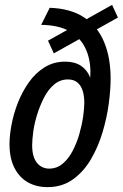

<svg xmlns="http://www.w3.org/2000/svg" viewBox="-20 -760 504 788"><path d="M175 8Q129 8 94 -12Q59 -32 39 -71.5Q19 -111 19 -169Q19 -204 27.5 -249Q36 -294 53.5 -338.5Q71 -383 98 -421.5Q125 -460 162.5 -483.5Q200 -507 247 -507Q286 -507 311.5 -490.5Q337 -474 349.5 -443.5Q362 -413 361 -372L334 -345L337 -358Q352 -416 351 -469.5Q350 -523 329 -565Q308 -607 264.5 -632Q221 -657 149 -658L184 -728Q271 -725 326 -688Q381 -651 407.5 -587Q434 -523 434 -437Q434 -393 426.5 -335.5Q419 -278 401 -217.5Q383 -157 353 -106Q323 -55 279 -23.5Q235 8 175 8ZM182 -68Q213 -68 237 -88Q261 -108 278 -140.5Q295 -173 305.5 -209.5Q316 -246 321 -280.5Q326 -315 326 -338Q326 -367 319 -388.5Q312 -410 297 -422Q282 -434 259 -434Q227 -434 202.5 -413.5Q178 -393 161 -360Q144 -327 132.5 -290Q121 -253 116.5 -219.5Q112 -186 112 -164Q112 -116 131.5 -92Q151 -68 182 -68ZM201 -541 177 -593 440 -740 464 -688Z"/></svg>

Font: Instrument Sans Condensed Medium
Style: Italic
Weight: 500
Width: 3
Italic angle: -13°
Designer: Rodrigo Fuenzalida
Foundry: fragTYPE
Version: Version 1.000;gftools[0.9.28]